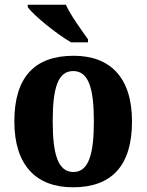

<svg xmlns="http://www.w3.org/2000/svg" viewBox="-20 -786 623 816"><path d="M282 -606H354V-619C327 -657 280 -721 260 -766H98V-756C122 -721 220 -642 282 -606ZM290 10C455 10 541 -82 541 -270C541 -458 447 -549 293 -549C127 -549 41 -458 41 -270C41 -82 135 10 290 10ZM292 -55C227 -55 204 -129 204 -270C204 -412 226 -484 291 -484C356 -484 379 -412 379 -270C379 -129 356 -55 292 -55Z"/></svg>

Font: Noto Serif Armenian SemiCondensed
Style: Bold
Weight: 700
Width: 4
Designer: Monotype Design Team
Foundry: Monotype Imaging Inc.
Version: Version 2.008